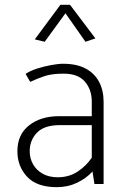

<svg xmlns="http://www.w3.org/2000/svg" viewBox="-20 -762 515 795"><path d="M103 -136Q103 -181 133 -212.5Q163 -244 229 -244H360V-109Q337 -75 301.5 -51.5Q266 -28 219 -28Q183 -28 157 -42.5Q131 -57 117 -81.5Q103 -106 103 -136ZM105 -423Q135 -437 165 -447Q195 -457 244 -457Q303 -457 331.5 -424Q360 -391 360 -341V-281H225Q149 -281 100.5 -243Q52 -205 52 -136Q52 -73 92.5 -30Q133 13 215 13Q261 13 299.5 -5.5Q338 -24 363 -52L371 0H409V-340Q409 -388 390 -423.5Q371 -459 334 -478.5Q297 -498 241 -498Q221 -498 191.5 -492.5Q162 -487 133.5 -478Q105 -469 86 -456ZM251 -707 334 -589 375 -603 270 -742H230L124 -599L165 -589Z"/></svg>

Font: Catamaran Thin Thin
Style: Regular
Weight: 250
Version: Version 2.000